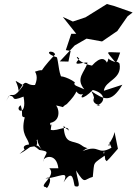

<svg xmlns="http://www.w3.org/2000/svg" viewBox="-20 -832 679 954"><path d="M510 -31 525 -46 566 -93 549 -176C543 -138 509 -108 522 -108C531 -108 508 -161 534 -98C460 -57 479 -118 390 -81C436 -116 427 -78 384 -111C341 -140 301 -108 296 -207C329 -167 323 -206 322 -171C329 -225 268 -176 232 -187C241 -249 232 -185 229 -221C297 -234 265 -325 247 -310C320 -298 273 -293 312 -315C365 -369 378 -402 338 -408C366 -362 384 -340 423 -397C353 -333 393 -334 441 -385C507 -369 506 -323 460 -307C518 -309 410 -304 456 -359C434 -321 463 -329 434 -379C495 -339 530 -315 588 -411L496 -381C502 -433 588 -437 574 -516C552 -542 552 -493 577 -571C501 -572 503 -585 553 -523C490 -546 533 -555 511 -521C503 -539 481 -555 437 -506C357 -521 350 -569 374 -540C332 -496 394 -525 415 -521C401 -471 353 -444 399 -388C367 -404 341 -406 352 -423C319 -449 248 -468 295 -435C272 -454 272 -518 263 -547C186 -572 243 -588 254 -562C144 -443 224 -501 154 -476C186 -424 111 -367 183 -417C99 -386 122 -464 73 -380C66 -436 33 -443 96 -408C44 -335 48 -372 24 -355C-13 -288 32 -371 28 -356C62 -355 27 -324 97 -352C117 -246 46 -285 83 -309C98 -263 79 -252 103 -249C80 -161 122 -146 124 -114C73 -109 115 -73 106 -91C130 -113 176 -90 162 -136C201 -157 134 -165 189 -85C173 -107 153 -138 77 -67C143 -103 132 -124 175 -87C237 -78 203 -73 194 -29C192 -53 260 -78 270 4H225C264 42 164 94 209 98C214 121 253 29 206 55C275 50 326 9 296 74C347 -6 344 83 352 93C387 103 366 71 358 15C405 89 396 58 441 47C451 -35 434 -11 515 -69C473 -82 486 -32 497 -82L503 -39ZM334 -664 307 -583 331 -579 320 -526 277 -527 351 -606 410 -640 487 -626 563 -678 614 -751 639 -770 548 -802 511 -812 405 -746 342 -725 292 -748 359 -664Z"/></svg>

Font: Hussar Lance
Style: ExBdObl
Weight: 700
Foundry: Cannot Into Space Fonts, PlusOne Fonts
Version: Version 2.270